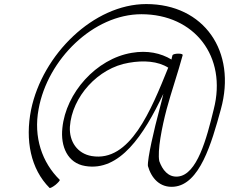

<svg xmlns="http://www.w3.org/2000/svg" viewBox="-20 -805 1127 945"><path d="M274 80C187 -5 144 -130 170 -268C214 -513 440 -735 676 -735C937 -735 1099 -527 1032 -267C997 -123 950 56 855 64C807 68 779 30 764 -12C754 -63 777 -180 800 -267C824 -356 855 -444 879 -533C881 -538 872 -541 858 -541C844 -541 831 -538 829 -533C827 -526 825 -519 824 -512C771 -544 705 -558 629 -545C453 -516 304 -347 287 -175C277 -84 313 -2 399 12C569 41 688 -140 784 -343C778 -318 772 -292 765 -267C739 -171 705 -24 708 12C725 72 767 120 836 114C963 103 1021 -99 1067 -267C1146 -552 984 -785 700 -785C441 -785 189 -537 133 -265C103 -115 131 27 224 120C226 122 239 116 253 105C266 94 276 83 274 80ZM431 -37C361 -49 320 -108 324 -181C334 -328 462 -471 614 -496C687 -509 757 -504 808 -472C723 -262 620 -5 431 -37Z"/></svg>

Font: Nupuram Thin Italic
Style: Regular
Weight: 100
Designer: Santhosh Thottingal (santhosh.thottingal@gmail.com)
Foundry: SMC
Version: Version 1.000